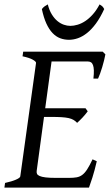

<svg xmlns="http://www.w3.org/2000/svg" viewBox="-20 -849 502 869"><path d="M418 -119.1Q408.2 -76.7 398.2 -45.4Q388.2 -14.2 382.8 0H0L2.9 -21Q33.7 -27.8 52.2 -35.9Q70.8 -43.9 71.8 -50.8L143.1 -564Q144 -569.8 128.9 -578.6Q113.8 -587.4 82 -594.2L85 -615.2H444.8L457 -603Q454.6 -590.3 450.9 -575.2Q447.3 -560.1 442.6 -544.9Q438 -529.8 433.1 -516.1Q428.2 -502.4 423.8 -493.2H402.8Q405.3 -515.6 404.8 -530.5Q404.3 -545.4 400.9 -554.4Q397.5 -563.5 391.6 -567.1Q385.7 -570.8 377 -570.8H213.4L184.6 -358.9H367.2L377 -345.2Q372.1 -338.4 366 -331.1Q359.9 -323.7 353.3 -316.7Q346.7 -309.6 340.3 -303.5Q334 -297.4 329.1 -293Q321.3 -301.3 312.5 -306.4Q303.7 -311.5 290.8 -314.5Q277.8 -317.4 259 -318.6Q240.2 -319.8 212.9 -319.8H179.2L146 -75.2Q145 -67.9 147.5 -62.3Q149.9 -56.6 159.2 -52.5Q168.5 -48.3 186 -46.1Q203.6 -43.9 232.9 -43.9H292Q312.5 -43.9 326.7 -46.4Q340.8 -48.8 352.3 -57.4Q363.8 -65.9 374.5 -82.5Q385.3 -99.1 398.9 -127.9L418 -119.1ZM451.7 -808.1Q433.6 -768.6 413.8 -741.9Q394 -715.3 373.5 -699.2Q353 -683.1 332.5 -676Q312 -668.9 292.5 -668.9Q271 -668.9 252.2 -676Q233.4 -683.1 217.8 -699.5Q202.1 -715.8 189.9 -742.4Q177.7 -769 169.4 -808.1Q176.3 -816.4 182.6 -820.8Q189 -825.2 196.3 -829.1Q203.1 -802.2 214.6 -783.7Q226.1 -765.1 240 -753.7Q253.9 -742.2 269 -737.1Q284.2 -731.9 298.3 -731.9Q313.5 -731.9 331.1 -737.1Q348.6 -742.2 366 -753.7Q383.3 -765.1 399.9 -783.7Q416.5 -802.2 430.7 -829.1Q437.5 -825.2 442.1 -821.3Q446.8 -817.4 451.7 -808.1Z"/></svg>

Font: Gentium
Style: Italic
Weight: 400
Italic angle: -7°
Designer: J. Victor Gaultney
Version: Version 1.02; 2005; OFL release